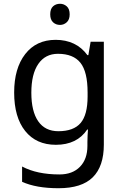

<svg xmlns="http://www.w3.org/2000/svg" viewBox="-20 -757 655 1017"><path d="M275 -546Q328 -546 370.5 -526Q413 -506 443 -465H448L460 -536H530V9Q530 124 471.5 182Q413 240 290 240Q172 240 97 206V125Q176 167 295 167Q364 167 403.5 126.5Q443 86 443 16V-5Q443 -17 444 -39.5Q445 -62 446 -71H442Q388 10 276 10Q172 10 113.5 -63Q55 -136 55 -267Q55 -395 113.5 -470.5Q172 -546 275 -546ZM287 -472Q220 -472 183 -418.5Q146 -365 146 -266Q146 -167 182.5 -114.5Q219 -62 289 -62Q370 -62 407 -105.5Q444 -149 444 -246V-267Q444 -377 406 -424.5Q368 -472 287 -472ZM298 -737Q318 -737 333.5 -723.5Q349 -710 349 -681Q349 -653 333.5 -639Q318 -625 298 -625Q276 -625 261 -639Q246 -653 246 -681Q246 -710 261 -723.5Q276 -737 298 -737Z"/></svg>

Font: Noto Sans Limbu
Style: Regular
Weight: 400
Designer: Monotype Design Team
Foundry: Monotype Imaging Inc.
Version: Version 2.004; ttfautohint (v1.8.4.7-5d5b)